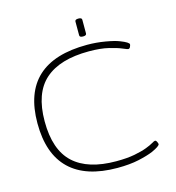

<svg xmlns="http://www.w3.org/2000/svg" viewBox="-124 -966 988 1078"><g transform="rotate(-15 370.0 -427.5)"><path d="M426 6Q243 6 149.5 -84Q56 -174 56 -352Q56 -706 439 -706Q492 -706 544.5 -697Q597 -688 624 -677Q673 -658 673 -646Q673 -642 669 -632.5Q665 -623 657 -623Q652 -623 626.5 -634Q601 -645 554 -656.5Q507 -668 439 -668Q270 -668 184 -592Q98 -516 98 -352Q98 -186 181.5 -109Q265 -32 429 -32Q493 -32 536.5 -40.5Q580 -49 607.5 -59.5Q635 -70 649 -78.5Q663 -87 668 -87Q674 -87 678.5 -77.5Q683 -68 683 -64Q683 -58 670.5 -49.5Q658 -41 636 -31Q603 -17 550.5 -5.5Q498 6 426 6ZM430 -757Q410 -757 410 -769V-849Q410 -861 430 -861Q450 -861 450 -849V-769Q450 -757 430 -757Z"/></g></svg>

Font: Asap Expanded Thin
Style: Regular
Weight: 100
Width: 7
Designer: Pablo Cosgaya
Foundry: Omnibus-Type
Version: Version 3.001; ttfautohint (v1.8.4.7-5d5b)